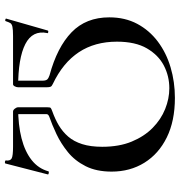

<svg xmlns="http://www.w3.org/2000/svg" viewBox="4 -682 711 758"><g transform="rotate(90 359.0 -303.5)"><path d="M404 -20V-135Q404 -146 406.5 -148.5Q409 -151 420 -155Q451 -166 476 -181Q501 -196 520 -218Q539 -240 549.5 -273Q560 -306 560 -352Q560 -419 539.5 -468.5Q519 -518 485.5 -551Q452 -584 411 -600.5Q370 -617 329 -617Q281 -617 239.5 -595.5Q198 -574 171.5 -528.5Q145 -483 145 -410Q145 -323 186.5 -260Q228 -197 312 -157Q321 -153 323 -148Q325 -143 325 -133V-20L299 -12V-116Q299 -129 294.5 -134.5Q290 -140 278 -144Q167 -174 108 -231Q49 -288 49 -380Q49 -442 74.5 -490Q100 -538 144.5 -571.5Q189 -605 246.5 -622Q304 -639 367 -639Q458 -639 523 -607Q588 -575 623 -518.5Q658 -462 658 -389Q658 -329 636.5 -286.5Q615 -244 581 -216.5Q547 -189 510 -171.5Q473 -154 441 -143Q431 -139 431 -132V-12ZM404 -20Q474 -20 526.5 -33.5Q579 -47 612.5 -73.5Q646 -100 657 -140Q658 -142 664 -141Q670 -140 669 -137L626 30Q625 33 619 32Q613 31 614 28Q616 11 606 5.5Q596 0 559 0Q533 0 501 0Q469 0 421 0Q415 0 409.5 -7Q404 -14 404 -20ZM325 -20Q325 -14 321.5 -7Q318 0 313 0Q286 0 247.5 0Q209 0 174.5 0Q140 0 123 0Q97 0 86 2.5Q75 5 71.5 11Q68 17 64 29Q63 32 58 30.5Q53 29 54 27L101 -137Q102 -140 107.5 -139Q113 -138 111 -135Q99 -77 154.5 -48.5Q210 -20 325 -20Z"/></g></svg>

Font: Cormorant SemiBold
Style: Regular
Weight: 600
Designer: Christian Thalmann (Catharsis Fonts)
Foundry: Catharsis Fonts
Version: Version 4.000